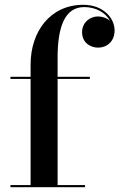

<svg xmlns="http://www.w3.org/2000/svg" viewBox="-20 -780 498 800"><path d="M23.5 -9V0H334.5V-9H220V-451H354.5V-460H220V-540C220 -667 249.5 -750.5 331 -750.5C380.5 -750.5 420.5 -726.5 438.5 -693C425 -705 406 -711.5 387.5 -711.5C356.5 -711.5 322 -687.5 322 -646C322 -600 359 -581.5 389 -581.5C424.5 -581.5 457.5 -606.5 457.5 -653.5C457.5 -703 412 -760 327 -760C188.5 -760 107.5 -647.5 107.5 -511.5V-460H23.5V-451H107.5V-9Z"/></svg>

Font: Bodoni* 24pt Medium
Style: Regular
Weight: 500
Version: Version 2.3